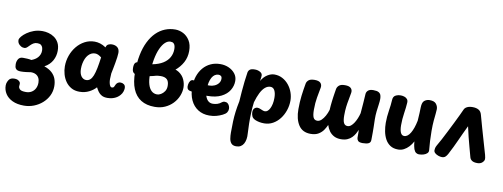

<svg xmlns="http://www.w3.org/2000/svg" viewBox="-95 -1274 5255 2007"><g transform="rotate(10 2532.0 -271.0)"><path d="M207.8 241.4Q135.2 241.4 85.2 217.6Q35.2 193.8 9.8 153.9Q-15.6 114.1 -15.6 66.9Q-15.6 45.7 -7.7 27.9Q0.1 10.1 9.4 -0.7Q17.6 -9 30.3 -14.2Q43.1 -19.3 61.9 -19.3Q90.9 -19.3 106.3 -8.2Q121.8 2.9 124.1 10.8Q128 20.7 126.4 31.4Q124.8 42.2 124.8 51.6Q124.8 68.4 140.3 83.1Q155.9 97.7 203.6 97.7Q238.2 97.7 263.6 82.4Q288.9 67.1 302.7 40.4Q316.6 13.7 316.6 -20.9Q316.6 -50.3 305.6 -71.2Q294.7 -92.1 273.5 -103.7Q252.3 -115.3 220.8 -115.3Q198 -111.6 169.4 -108.1Q140.9 -104.6 114.1 -104.6Q98.4 -104.6 83.1 -108.3Q67.8 -112.1 58.3 -126.4Q48.8 -140.7 48.8 -171Q48.8 -201.8 63.8 -225.6Q78.9 -249.3 112.1 -249.3Q132.9 -249.3 157.4 -248.1Q182 -246.9 202.6 -242.1Q221.7 -249.2 238.7 -259.6Q255.7 -270 268.2 -284.3Q280.8 -298.6 288.2 -316.8Q295.7 -335 295.7 -356Q295.7 -374.6 290.7 -390.4Q285.7 -406.2 272.6 -416.1Q259.4 -425.9 234.2 -425.9Q210.7 -425.9 194 -415.8Q177.3 -405.8 164 -392.3Q150.7 -378.8 138.8 -367.5Q127 -356.2 114.1 -353.6Q100.7 -353.1 87.8 -355.8Q74.9 -358.4 56.1 -374.3Q44.2 -384.9 38.7 -398Q33.1 -411.1 33.6 -428.6Q36 -442.7 53.9 -464.2Q71.9 -485.8 103.1 -507.8Q134.2 -529.8 175.7 -544.8Q217.1 -559.8 267.1 -559.8Q296.4 -559.8 329.4 -551.3Q362.4 -542.8 391.6 -522.6Q420.8 -502.4 439 -468.5Q457.2 -434.6 457.2 -383.4Q457.2 -357.6 450.8 -331.2Q444.4 -304.8 431.2 -280.7Q418 -256.7 397.4 -236.2Q376.9 -215.7 347.6 -200.6Q400.4 -182.1 430.8 -153.7Q461.2 -125.2 473.8 -89.4Q486.3 -53.6 486.3 -12.8Q486.3 42 463.3 88.2Q440.2 134.3 401 168.6Q361.8 202.9 312 222.2Q262.2 241.4 207.8 241.4Z M558.7 -238Q558.7 -297 578.2 -352.2Q597.7 -407.3 633.2 -451Q668.8 -494.7 717 -520.3Q765.2 -546 822.7 -546Q849.7 -546 879.7 -537.2Q909.8 -528.4 942.7 -506.1Q948 -531.8 966.3 -540.4Q984.6 -549 1003.6 -549Q1040.8 -549 1063.2 -530.2Q1085.7 -511.4 1085.7 -472.1Q1085.7 -454.9 1081.7 -425.4Q1077.7 -396 1071.7 -362.4Q1065.7 -328.9 1059.7 -298.4Q1053.7 -268 1049.7 -249Q1046.7 -219 1046.7 -188Q1046.7 -167 1050.7 -147.9Q1054.7 -128.8 1062 -116.9Q1069.3 -105.1 1079.2 -105.1Q1092.4 -105.1 1098 -110.7Q1103.6 -116.3 1107 -125.3Q1110.4 -134.3 1115.4 -143.3Q1121.4 -155.3 1133.6 -163.7Q1145.7 -172 1162.7 -172Q1182.6 -172 1198.8 -160.1Q1215.1 -148.1 1215.1 -121.1Q1215.1 -105.2 1208.3 -84.2Q1201.4 -63.2 1185.2 -44.8Q1171.9 -28.8 1152.7 -16.4Q1133.4 -4.1 1108.8 3.2Q1084.1 10.6 1053.1 10.6Q1016.4 10.6 993.2 -2.1Q969.9 -14.7 955 -35.6Q940.1 -56.4 928.2 -80.1Q902.2 -49.7 856.7 -26.1Q811.1 -2.4 753.1 -2.4Q703.6 -2.4 666.9 -23.3Q630.2 -44.2 606.3 -78.2Q582.4 -112.2 570.6 -154.1Q558.7 -196 558.7 -238ZM728.7 -241Q728.7 -216 734.1 -196.3Q739.6 -176.6 749.7 -162.9Q759.9 -149.3 773.1 -142.1Q786.3 -134.9 801.1 -134.9Q826 -134.9 843.9 -150.5Q861.8 -166.1 874.5 -198Q887.2 -229.9 897.1 -279.2Q906.9 -328.4 915.7 -395.2Q896.7 -409.9 880.9 -417.4Q865.2 -424.9 846.8 -424.9Q825.4 -424.9 807.2 -415.6Q789 -406.2 774.4 -389.4Q759.8 -372.7 749.7 -349.6Q739.7 -326.6 734.2 -299.1Q728.7 -271.7 728.7 -241Z M1555.9 16.9Q1468.3 16.9 1409.7 -19.8Q1351 -56.4 1321.4 -128.3Q1291.8 -200.1 1291.8 -306.2Q1291.8 -406.9 1308.1 -488.1Q1324.4 -569.3 1355.1 -630.9Q1385.7 -692.4 1427.4 -733.8Q1469.1 -775.1 1520.4 -796.1Q1571.7 -817.1 1629.6 -817.1Q1673.6 -817.1 1714.9 -796.1Q1756.2 -775 1783.5 -731.2Q1810.8 -687.4 1810.8 -620.2Q1810.8 -553.6 1781.3 -498.7Q1751.8 -443.8 1700.7 -401.7Q1649.7 -359.7 1584.7 -331.5Q1519.7 -303.3 1448.7 -290.3Q1377.8 -277.3 1308.4 -280.7Q1293.6 -281.4 1278.4 -296.1Q1263.3 -310.7 1263.3 -346.7Q1263.3 -382.9 1274.7 -397.3Q1286.1 -411.8 1301.6 -410.2Q1390.8 -404.8 1457 -417.8Q1523.2 -430.8 1567.2 -458.4Q1611.1 -486 1632.8 -525.5Q1654.6 -565 1654.6 -612.6Q1654.6 -629.9 1650.8 -646.2Q1647 -662.6 1635.7 -673Q1624.4 -683.4 1601 -683.4Q1573.3 -683.4 1546.4 -659.2Q1519.6 -635 1497.6 -587Q1475.6 -539 1462.4 -468.5Q1449.2 -398 1449.2 -304.4Q1449.2 -246.2 1461.6 -203.9Q1473.9 -161.6 1498.3 -138.6Q1522.7 -115.6 1558.7 -115.6Q1577.2 -115.6 1598.9 -128.1Q1620.6 -140.6 1636.7 -164.2Q1652.9 -187.9 1652.9 -222.2Q1652.9 -269.6 1631.1 -290.4Q1609.2 -311.3 1565 -311.3Q1549.9 -311.3 1534.6 -309.6Q1519.2 -307.9 1498.7 -303.1Q1485.8 -300.3 1476.3 -314.1Q1466.8 -327.9 1462.8 -348Q1458.9 -368.1 1463.1 -385.4Q1467.2 -402.8 1481.9 -406.6Q1513.3 -415.3 1551.9 -415.1Q1590.4 -414.8 1629.9 -414.8Q1699.1 -414.8 1740.4 -387.1Q1781.7 -359.3 1800.1 -317.8Q1818.6 -276.2 1818.6 -233.9Q1818.6 -188.6 1800.2 -143.8Q1781.9 -99.1 1747.1 -62.8Q1712.3 -26.4 1664.1 -4.8Q1615.9 16.9 1555.9 16.9Z M1884.2 -213.6Q1869.8 -218.4 1863.1 -232.1Q1856.4 -245.7 1859.6 -271.1Q1862.9 -295.9 1875 -312.9Q1887.1 -330 1909.8 -327.2Q1914.7 -327 1936.8 -320.7Q1959 -314.4 1995.8 -308.2Q2032.6 -301.9 2079.6 -301.9Q2109.7 -301.9 2135.8 -313.6Q2161.9 -325.2 2177.7 -345.8Q2193.6 -366.3 2193.6 -393Q2193.6 -413.7 2182.7 -422Q2171.8 -430.3 2157.2 -430.3Q2136.3 -430.3 2118.5 -419Q2100.7 -407.7 2087.9 -385.1Q2075.1 -362.6 2067.8 -329.7Q2060.6 -296.9 2060.6 -253.9Q2060.6 -215 2070.6 -184.8Q2080.7 -154.7 2100.2 -137.7Q2119.8 -120.7 2148.8 -120.7Q2172.9 -120.7 2197 -128.2Q2221.1 -135.8 2240.9 -153.1Q2246.9 -158.1 2253.3 -160.6Q2259.7 -163.1 2269 -163.1Q2289.6 -163.1 2301.8 -152.4Q2314 -141.8 2319.8 -126.7Q2325.6 -111.7 2325.6 -97.3Q2325.6 -76.7 2314.3 -59.2Q2303.1 -41.7 2272.6 -26.7Q2241.8 -11.4 2207.9 -2.3Q2174.1 6.9 2133.4 6.9Q2064.4 6.9 2013.5 -25.7Q1962.6 -58.2 1935.1 -117.3Q1907.6 -176.4 1907.6 -255.9Q1907.6 -318.9 1925.2 -371.1Q1942.9 -423.2 1975.8 -461.9Q2008.8 -500.6 2054.6 -521.7Q2100.4 -542.9 2157.6 -542.9Q2205.3 -542.9 2246.5 -524.6Q2287.7 -506.2 2313.6 -473.2Q2339.6 -440.1 2339.6 -395.3Q2339.6 -343.2 2311.6 -296.8Q2283.7 -250.4 2225.9 -221.2Q2168.1 -191.9 2077.6 -191.9Q2055.6 -191.9 2025 -194.2Q1994.4 -196.4 1964.3 -200.2Q1934.1 -204 1912.2 -207.7Q1890.2 -211.4 1884.2 -213.6Z M2449.7 -505.8Q2453.4 -525.4 2468.6 -537.7Q2483.7 -550 2522.2 -550Q2551.7 -550 2576.6 -536.5Q2601.4 -523 2601.4 -500Q2601.4 -489 2600 -477.2Q2598.6 -465.4 2594.6 -441.4Q2620 -486 2657.6 -510Q2695.2 -534 2732.1 -534Q2778.7 -534 2817.6 -513.3Q2856.4 -492.7 2884.7 -458Q2913 -423.3 2928.2 -380.2Q2943.4 -337 2943.4 -293Q2943.4 -240 2926.3 -189.5Q2909.2 -139 2878.4 -99Q2847.6 -59 2805.4 -35.5Q2763.2 -12 2713.3 -12Q2685.1 -12 2660.6 -16.9Q2636.1 -21.9 2619.6 -29.2Q2589.6 -42.1 2580.4 -63.2Q2571.3 -84.2 2571.3 -106Q2571.3 -134.9 2585.8 -147.9Q2600.3 -161 2617.9 -161Q2625.9 -161 2634.9 -158.7Q2643.9 -156.3 2652.3 -152.1Q2664.6 -146.9 2676.3 -142.3Q2688 -137.8 2699.2 -137.8Q2714.4 -137.8 2727.7 -148.8Q2741 -159.9 2751.3 -180.6Q2761.6 -201.3 2767.5 -229.3Q2773.4 -257.3 2773.4 -292Q2773.4 -341 2758.5 -370.5Q2743.6 -400 2713.4 -400Q2682.3 -400 2655.8 -377Q2629.3 -354 2608.4 -312Q2587.4 -270 2570.4 -211Q2563.4 -157 2560.9 -97.5Q2558.4 -38 2559.4 19Q2560.4 76 2563.4 123Q2566.2 154.7 2561.6 182.2Q2557 209.8 2545.4 230.7Q2533.9 251.6 2514.3 263.3Q2494.7 275 2467.4 275Q2431.6 275 2414.8 256Q2398.1 237 2393.3 206.8Q2388.4 176.6 2388.4 143Q2388.4 76 2390.4 24Q2392.4 -28 2398.9 -79.5Q2405.4 -131 2418.4 -194Q2421.4 -244 2425.9 -299Q2430.4 -354 2436.4 -407.4Q2442.4 -460.9 2449.7 -505.8Z M3763.6 12.4Q3725.2 12.4 3713.3 -2.2Q3701.3 -16.9 3701.1 -32.4Q3701.1 -43.6 3701 -55.5Q3700.9 -67.4 3701 -82.6Q3701.1 -97.7 3700.3 -117.3Q3691.3 -96.7 3678.7 -74.2Q3666 -51.8 3646.8 -32.2Q3627.7 -12.6 3599.4 -0.4Q3571.2 11.7 3531.1 11.7Q3489.9 11.7 3459.2 -4.1Q3428.6 -19.8 3407.9 -47.9Q3387.3 -76.1 3376.4 -112Q3365.6 -86.4 3346.3 -57.5Q3327 -28.6 3294.1 -8.4Q3261.1 11.7 3209.6 11.7Q3123.6 11.7 3082.1 -52.1Q3040.6 -115.8 3040.6 -220.8Q3040.6 -299.2 3048.8 -364.5Q3057 -429.8 3068.8 -495.8Q3072.3 -517.4 3091.6 -534.4Q3110.9 -551.3 3155.9 -551.3Q3200.1 -551.3 3218.2 -532.6Q3236.2 -513.9 3231.9 -484.3Q3226.8 -455.2 3221.4 -428.2Q3216 -401.2 3211.3 -372.9Q3206.6 -344.6 3203.8 -313.3Q3201.1 -282 3201.1 -243.6Q3201.1 -186.4 3213.2 -160.9Q3225.3 -135.4 3255.2 -135.4Q3278.2 -135.4 3298.8 -154.6Q3319.3 -173.8 3336.3 -204.4Q3353.3 -235 3363.8 -270Q3364.8 -293.2 3367 -316.4Q3369.2 -339.7 3371.9 -362.9Q3374.7 -386.1 3377.9 -408.4Q3381.1 -430.8 3384.6 -452.9Q3388.1 -475.1 3391.7 -496Q3395.4 -517.7 3414.5 -534.8Q3433.6 -552 3478.3 -552Q3522.8 -552 3541.1 -533.3Q3559.3 -514.6 3554.8 -484.8Q3548.4 -443.7 3540.8 -406.9Q3533.2 -370.1 3528.4 -330.3Q3523.6 -290.4 3523.6 -239.1Q3523.6 -185.1 3536 -160.3Q3548.4 -135.4 3576.8 -135.4Q3595.9 -135.4 3612.8 -149.2Q3629.7 -162.9 3644.3 -185.5Q3658.9 -208.1 3670.3 -235.9Q3681.8 -263.8 3688.8 -292Q3694.8 -349.1 3697.7 -403.5Q3700.6 -457.9 3704 -499.9Q3706 -521.8 3723.8 -537.2Q3741.6 -552.6 3777.9 -552.6Q3817.3 -552.6 3835.5 -541.7Q3853.7 -530.8 3859.1 -512.9Q3864.6 -495.1 3864.6 -474.7Q3864.6 -449.4 3859.6 -414.9Q3854.6 -380.3 3849.9 -339.8Q3845.3 -299.2 3845.9 -254.4Q3847.4 -203.6 3847.9 -171.4Q3848.4 -139.2 3848.4 -117.1Q3848.4 -94.9 3848.1 -77Q3847.7 -59.1 3847.7 -36.6Q3847.7 -8.8 3826.4 1.8Q3805.2 12.4 3763.6 12.4Z M3988.2 -484Q3989.8 -521 4014 -534.5Q4038.2 -548 4070.8 -548Q4088.8 -548 4107.4 -542.3Q4126.1 -536.7 4138.6 -522.5Q4151 -508.3 4149.2 -484Q4146 -432.1 4136.4 -370.1Q4126.8 -308 4126.8 -243Q4126.8 -192.7 4139.2 -164.3Q4151.6 -136 4177.7 -136Q4214.4 -136 4243.6 -184.8Q4272.7 -233.6 4289.8 -318Q4293.8 -365.6 4294.8 -399.7Q4295.8 -433.9 4296.6 -457.9Q4297.4 -481.9 4301.1 -497.6Q4307.7 -526.2 4329.6 -539.1Q4351.4 -552 4376.8 -552Q4426.1 -552 4445.9 -526.6Q4465.8 -501.1 4465.8 -471Q4465.8 -451.9 4462.2 -421.5Q4458.6 -391.1 4454.7 -346.5Q4450.8 -301.9 4450.8 -238Q4450.8 -184 4453.8 -132.1Q4456.8 -80.1 4461 -38Q4463.8 -16.7 4449.3 -2.4Q4434.8 11.9 4411.4 18.9Q4388 26 4362.1 26Q4347.3 26 4332.6 16.7Q4317.9 7.3 4307.8 -19Q4303.6 -31.7 4299.6 -50.8Q4295.6 -69.9 4293.6 -99.1Q4276 -66.1 4252.3 -40.8Q4228.7 -15.4 4200.4 -0.7Q4172.1 14 4139.9 14Q4089 14 4055.2 -8.4Q4021.3 -30.8 4001.6 -67.9Q3981.8 -105.1 3973.3 -149.8Q3964.8 -194.4 3964.8 -239Q3964.8 -304 3975.3 -368.6Q3985.8 -433.1 3988.2 -484Z M5045.4 -88.6Q5051 -68.3 5051.6 -59Q5052.2 -49.7 5052.2 -43.9Q5052.2 -27 5032.8 -8.5Q5013.4 10 4980.1 10Q4943 10 4923.7 -2.5Q4904.4 -15 4898.7 -36.1Q4883.6 -92.6 4869.9 -142.5Q4856.2 -192.4 4843.4 -243.4Q4830.6 -294.4 4818.1 -352.6Q4795.2 -305.6 4777 -266Q4758.8 -226.4 4742.1 -189.7Q4725.4 -152.9 4706.9 -114.4Q4688.3 -76 4664.8 -31.4Q4653.9 -11.2 4640.4 0.7Q4627 12.6 4603.7 12.6Q4586.7 12.6 4565.8 5.3Q4545 -1.9 4530.5 -14.7Q4516 -27.4 4516 -44.7Q4516 -52.8 4518.4 -66.3Q4520.8 -79.8 4530.4 -97Q4547.8 -125.4 4570.9 -169.4Q4594.1 -213.4 4619.8 -264.4Q4645.6 -315.3 4669.9 -364.5Q4694.2 -413.7 4713 -453.1Q4731.8 -492.6 4740.8 -513.4Q4748.9 -534.2 4772.2 -546.1Q4795.4 -558 4831 -558Q4869.7 -558 4895.1 -543.6Q4920.6 -529.1 4929.4 -494.7Q4946.3 -432.9 4966.3 -362.4Q4986.2 -292 5006.8 -221.8Q5027.3 -151.7 5045.4 -88.6Z"/></g></svg>

Font: Playpen Sans
Style: Regular
Weight: 400
Designer: Laura Meseguer, Veronika Burian, José Scaglione, Kostas Bartsokas, Vera Evstafieva, Tom Grace, Yorlmar Campos
Foundry: TypeTogether
Version: Version 2.000